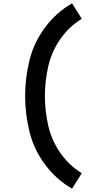

<svg xmlns="http://www.w3.org/2000/svg" viewBox="-20 -938 540 1146"><path d="M410 188Q316 134 249.5 45Q183 -44 156.5 -150Q130 -256 130 -365Q130 -474 156.5 -580Q183 -686 249.5 -775Q316 -864 410 -918L468 -826Q392 -779 340 -704.5Q288 -630 268 -542Q248 -454 248 -365Q248 -276 268 -188Q288 -100 340 -25.5Q392 49 468 96Z"/></svg>

Font: Iosevka SS01
Style: Bold
Weight: 700
Monospace: yes
Designer: Belleve Invis
Foundry: Belleve Invis
Version: 2.3.3; ttfautohint (v1.8.3)